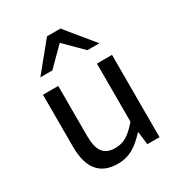

<svg xmlns="http://www.w3.org/2000/svg" viewBox="-190 -936 1009 1079"><g transform="rotate(-30 314.0 -397.0)"><path d="M90 -196V-534H189V-209Q189 -136 214 -103.5Q239 -71 293 -71Q334 -71 367 -90.5Q400 -110 440 -157V-534H538V0H459L449 -83H445Q403 -36 360 -11.5Q317 13 263 13Q90 13 90 -196ZM274 -807H361L509 -626H431L320 -737H315L204 -626H126Z"/></g></svg>

Font: Nebula Sans Medium
Style: Regular
Weight: 500
Designer: Paul D. Hunt for Adobe (as Source Sans)
Foundry: Nebula Entertainment & Broadcasting LLC
Version: Version 1.010